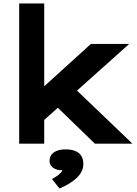

<svg xmlns="http://www.w3.org/2000/svg" viewBox="-20 -830 790 1109"><path d="M90.8 -810.1H235.4V-331.5L504.9 -576.2H726.1L424.8 -306.6L745.1 0H528.3L314 -207.5L235.4 -137.2V0H90.8ZM266.1 100.1Q266.1 67.9 290.8 50.3Q315.4 32.7 360.8 32.7Q383.8 32.7 402.3 37.8Q420.9 43 434.1 53.2Q447.3 63.5 454.3 79.6Q461.4 95.7 461.4 117.7Q461.4 159.2 426 194.8Q390.6 230.5 323.7 258.8L280.3 204.1Q292.5 197.3 301.8 191.4Q311 185.5 318.4 179.7Q325.7 173.8 331.3 167.7Q336.9 161.6 341.3 153.8Q320.8 153.8 306.6 148.9Q292.5 144 283.4 136.5Q274.4 128.9 270.3 119.4Q266.1 109.9 266.1 100.1Z"/></svg>

Font: Krona One
Style: Regular
Weight: 400
Version: Version 1.003